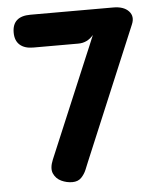

<svg xmlns="http://www.w3.org/2000/svg" viewBox="-52 -756 679 810"><g transform="rotate(-5 287.5 -351.5)"><path d="M222 8Q198 8 175.5 -2.5Q153 -13 143 -35.5Q133 -58 148 -94L328 -522Q333 -533 341 -552.5Q349 -572 355.5 -587.5Q362 -603 362 -603Q336 -572 298 -572H107Q70 -572 50 -590Q30 -608 30 -642Q30 -711 107 -711H458Q502 -711 523 -688.5Q544 -666 530 -633L294 -70Q289 -58 281.5 -39.5Q274 -21 260 -6.5Q246 8 222 8Z"/></g></svg>

Font: Madimi One
Style: Regular
Weight: 400
Designer: Taurai Valerie Mtake, Mirko Velimirovic
Foundry: TaVaTake
Version: Version 1.000; ttfautohint (v1.8.4.7-5d5b)